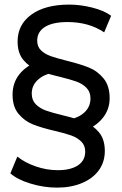

<svg xmlns="http://www.w3.org/2000/svg" viewBox="-20 -726 540 851"><path d="M26 42.3 56.9 -32Q89.3 -5.6 137.9 11.4Q186.6 28.3 236 28.3Q293.4 28.3 325.6 6.8Q357.7 -14.7 357.7 -54.3Q357.7 -81.6 340 -98.8Q322.3 -116 295.9 -125.5Q269.4 -135 224 -145.6Q163.3 -159.7 126.1 -174.6Q89 -189.4 62.4 -221Q35.7 -252.6 35.7 -305.9Q35.7 -359.4 66.4 -397.4Q97.1 -435.4 148 -452.7L211.4 -402.9Q171.4 -394.9 146.1 -370.6Q120.7 -346.4 120.7 -311Q120.7 -281.9 138.9 -263.6Q157.1 -245.4 184 -235.9Q210.9 -226.4 258.3 -214.9Q318.1 -200.6 355.2 -185.7Q392.3 -170.9 418.4 -139.9Q444.6 -108.9 444.6 -56.6Q444.6 -8.3 418.3 28.3Q392 64.9 343.7 85.2Q295.4 105.6 232.6 105.6Q174.1 105.6 115.4 87.7Q56.7 69.9 26 42.3ZM381 -289.9Q381 -319 362.8 -337.2Q344.6 -355.4 317.6 -364.9Q290.7 -374.4 243.3 -386Q183.6 -400.1 146.9 -414.6Q110.3 -429 84.1 -459.6Q58 -490.1 58 -542.3Q58 -617.1 119.2 -661.4Q180.4 -705.6 287 -705.6Q335.9 -705.6 388.8 -692.4Q441.7 -679.1 472.6 -656L441.7 -582.6Q407.4 -605.7 366.7 -617Q326 -628.3 280.1 -628.3Q214.1 -628.3 179.5 -606.8Q144.9 -585.3 144.9 -545.7Q144.9 -519.3 161.7 -502.9Q178.6 -486.6 204.1 -477.5Q229.7 -468.4 275.1 -457Q335.9 -442 373.9 -426.7Q411.9 -411.4 438.9 -378.6Q466 -345.7 466 -290.7Q466 -240.6 434.9 -202.4Q403.7 -164.3 353.6 -147.1L288.1 -197Q329.1 -204 355.1 -228.6Q381 -253.3 381 -289.9Z"/></svg>

Font: iiserrat Thin
Style: Regular
Weight: 100
Designer: Akira Ohta
Foundry: Akira Ohta
Version: Version 1.200;Glyphs 3.3.1 (3343)